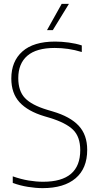

<svg xmlns="http://www.w3.org/2000/svg" viewBox="-20 -964 509 993"><path d="M200.5 9Q165.5 9 124.8 2.5Q84 -4 46 -18V-52Q88.5 -37 127.8 -30.5Q167 -24 203 -24Q395 -24 395 -187.5Q395 -256.5 358 -292.8Q321 -329 237.5 -354.5L209 -363Q124 -388.5 81.2 -435Q38.5 -481.5 38.5 -558Q38.5 -647 96 -698Q153.5 -749 265 -749Q298.5 -749 335.8 -744Q373 -739 403 -729V-695Q367 -706 332.5 -711Q298 -716 263 -716Q168 -716 121.2 -675.5Q74.5 -635 74.5 -560Q74.5 -493.5 109 -457Q143.5 -420.5 224.5 -396L253 -387.5Q343 -361 387 -313.8Q431 -266.5 431 -189Q431 -93 371 -42Q311 9 200.5 9ZM223 -808 299 -944H336.5L253 -808Z"/></svg>

Font: Encode Sans SemiCondensed SemiCondensed Thin
Style: Regular
Weight: 100
Width: 4
Designer: Multiple Designers
Foundry: Impallari Type
Version: Version 3.000; ttfautohint (v1.8.3) -l 8 -r 50 -G 200 -x 14 